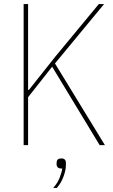

<svg xmlns="http://www.w3.org/2000/svg" viewBox="-20 -718 557 950"><path d="M238 -388 119 -237V0H97V-698H119V-273H123L253 -437L469 -698H495L252 -404L499 0H473ZM284 66Q306 66 306 88V99Q306 125 293.5 157.5Q281 190 261 212H243Q265 188 275.5 160.5Q286 133 288 116Q271 116 265.5 110Q260 104 260 96V88Q260 78 265 72Q270 66 284 66Z"/></svg>

Font: IBM Plex Sans Condensed Thin
Style: Regular
Weight: 100
Width: 3
Designer: Mike Abbink, Paul van der Laan, Pieter van Rosmalen
Foundry: Bold Monday
Version: Version 1.3